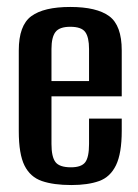

<svg xmlns="http://www.w3.org/2000/svg" viewBox="-20 -524 398 552"><path d="M185 8Q134 8 100.5 -3.5Q67 -15 50.5 -48Q34 -81 34 -147V-379Q34 -451 70 -477.5Q106 -504 182 -504Q258 -504 294 -477.5Q330 -451 330 -379V-247H128V-110Q128 -73 139.5 -58Q151 -43 184 -43Q214 -43 225 -57.5Q236 -72 236 -110V-183H330V-148Q330 -83 313.5 -49Q297 -15 265 -3.5Q233 8 185 8ZM128 -291H236V-383Q236 -417 225 -432Q214 -447 182 -447Q151 -447 139.5 -432Q128 -417 128 -383Z"/></svg>

Font: Alumni Sans Thin SemiBold
Style: Regular
Weight: 600
Version: Version 1.018